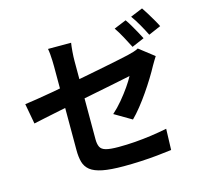

<svg xmlns="http://www.w3.org/2000/svg" viewBox="-127 -1001 1254 1198"><g transform="rotate(-15 500.0 -402.0)"><path d="M773.6 -817.7Q786.6 -799.9 801.2 -774.7Q815.8 -749.6 829.7 -724.6Q843.5 -699.6 852.9 -680.7L772.7 -646.4Q757.1 -677.2 735.7 -716.8Q714.4 -756.4 694.4 -785.2ZM891.8 -862.8Q905 -844 920.2 -818.8Q935.4 -793.5 949.8 -769Q964.1 -744.5 972.5 -726.8L893.1 -692.5Q877.6 -724.2 855.4 -763.3Q833.2 -802.3 812.7 -830.3ZM267.9 -114.2Q267.9 -134.6 267.9 -174.1Q267.9 -213.6 267.9 -264.1Q267.9 -314.5 267.9 -370Q267.9 -425.5 267.9 -479.3Q267.9 -533.1 267.9 -579.3Q267.9 -625.4 267.9 -655.4Q267.9 -672.3 267.1 -693.3Q266.3 -714.4 264.5 -735Q262.7 -755.6 259.7 -770.4H408.9Q405.2 -747.9 402.6 -714.5Q400 -681.2 400 -655.4Q400 -625.6 400 -584.4Q400 -543.3 400 -495.6Q400 -447.9 400 -398.6Q400 -349.4 400 -302.9Q400 -256.3 400 -216.9Q400 -177.6 400 -149.3Q400 -118.6 409 -99.8Q417.9 -81 445.2 -73.2Q472.5 -65.4 527.2 -65.4Q580.2 -65.4 633.9 -69.4Q687.5 -73.5 740.6 -81Q793.7 -88.6 843 -98.4L838.6 37.5Q797.6 42.9 745.8 48.2Q693.9 53.5 638.1 56.2Q582.3 59 528.4 59Q443.2 59 391.3 48.7Q339.5 38.3 312.8 17Q286.2 -4.4 277 -37Q267.9 -69.6 267.9 -114.2ZM897.4 -553.4Q891 -543 881.5 -527.7Q871.9 -512.4 864.8 -499.3Q848.3 -468.3 824.1 -428.9Q799.9 -389.5 771.7 -348.7Q743.6 -307.9 714.1 -271Q684.6 -234.2 657.9 -207.8L547.7 -272.6Q581.2 -302.2 612.4 -339.6Q643.6 -376.9 668.6 -413Q693.6 -449.2 707.3 -475.4Q694 -473 659.3 -465.6Q624.5 -458.3 574.6 -448.3Q524.7 -438.4 465.9 -426.7Q407.1 -415.1 346.9 -402.8Q286.7 -390.5 230.9 -379.4Q175.1 -368.2 129.9 -358.5Q84.8 -348.8 57.6 -343L33.5 -474.1Q62.6 -477.9 109.5 -485.3Q156.5 -492.6 214.5 -503Q272.6 -513.5 335.8 -525.5Q399.1 -537.6 460.7 -549.5Q522.4 -561.4 576.5 -572.3Q630.6 -583.1 670.9 -591.5Q711.1 -599.9 730.4 -604.4Q751.5 -609.6 769.7 -615Q787.9 -620.5 801.3 -628.1Z"/></g></svg>

Font: Noto Sans TC
Style: Regular
Weight: 100
Designer: Ryoko NISHIZUKA 西塚涼子 (kana, bopomofo & ideographs); Paul D. Hunt (Latin, Greek & Cyrillic); Sandoll Communications 산돌커뮤니
Foundry: Adobe
Version: Version 2.004;hotconv 1.0.118;makeotfexe 2.5.65603